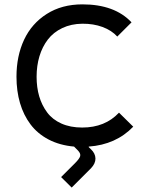

<svg xmlns="http://www.w3.org/2000/svg" viewBox="-20 -660 658 876"><path d="M522.9 -146 587.9 -82Q508.8 0 384.8 8.8V11.2L395 21Q415 40 415.5 63Q416 85.9 395 107.9L307.1 195.8L258.8 147.9L321.8 85Q342.3 64.5 345.7 52.7Q349.1 41 335.9 26.9L317.9 8.8Q252.4 2.9 201.9 -23.4Q151.4 -49.8 119.4 -92.3Q87.4 -134.8 71.3 -189.7Q55.2 -244.6 55.2 -310.1Q55.2 -404.3 89.8 -478.5Q124.5 -552.7 193.4 -596.4Q262.2 -640.1 356 -640.1Q502.9 -640.1 580.1 -558.1L515.1 -493.2Q489.3 -521.5 447.8 -536.9Q406.2 -552.2 356 -551.8Q304.7 -551.3 264.2 -532Q223.6 -512.7 198.2 -479.5Q172.9 -446.3 159.9 -403.1Q147 -359.9 147 -310.1Q147 -261.2 158.9 -220.5Q170.9 -179.7 195.1 -147.2Q219.2 -114.7 260 -96.4Q300.8 -78.1 355 -78.1Q459.5 -78.1 522.9 -146Z"/></svg>

Font: Sinkin Sans 400 Regular
Style: Regular
Weight: 400
Designer: Keith Bates
Foundry: K-Type
Version: Sinkin Sans (version 1.0)  by Keith Bates   •   © 2014   www